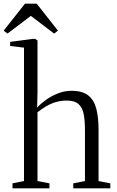

<svg xmlns="http://www.w3.org/2000/svg" viewBox="-48 -1032 640 1052"><path d="M83.5 -40V-771L7.5 -780V-802.5L131.5 -819H145.5L157.5 -810V-527.5L155.5 -442.5Q173.5 -463 203 -484.2Q232.5 -505.5 268.8 -520Q305 -534.5 343.5 -534.5Q404 -534.5 436 -508.8Q468 -483 480 -435Q492 -387 492 -319.5V-40L556.5 -27.5V0H353.5V-27.5L417.5 -40V-318Q417.5 -369 410.8 -405.5Q404 -442 382.5 -461.5Q361 -481 317 -481Q286 -481 258.2 -472.8Q230.5 -464.5 205.8 -450Q181 -435.5 157.5 -417V-40L223 -27.5V0H20.5V-27.5ZM-7 -848 -28 -864 89 -1012H153L269.5 -864L248.5 -848L121 -945Z"/></svg>

Font: Merriweather 96pt Light
Style: Regular
Weight: 300
Version: Version 2.100